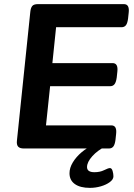

<svg xmlns="http://www.w3.org/2000/svg" viewBox="-20 -720 652 931"><path d="M96 0Q76 0 68 -9Q60 -18 62 -37L127 -663Q129 -682 136.5 -691Q144 -700 164 -700H581Q609 -700 604 -658L601 -630Q598 -607 590.5 -597.5Q583 -588 569 -588H252L234 -414H526Q554 -414 549 -372L546 -344Q543 -322 535.5 -312Q528 -302 514 -302H223L203 -112H520Q548 -112 543 -70L540 -42Q537 -19 529.5 -9.5Q522 0 508 0ZM416 191Q369 191 343 172.5Q317 154 317 120Q317 94 333 67.5Q349 41 375.5 18.5Q402 -4 433 -17L492 -10Q453 9 427.5 37.5Q402 66 402 90Q402 115 438 115Q465 115 485 105Q505 95 513 95Q522 95 526 109Q530 123 530 135Q530 150 512.5 163Q495 176 469 183.5Q443 191 416 191Z"/></svg>

Font: Asap Semi Expanded Semi Expanded SemiBold
Style: Italic
Weight: 600
Width: 6
Italic angle: -6°
Designer: Pablo Cosgaya
Foundry: Omnibus-Type
Version: Version 3.001; ttfautohint (v1.8.4.7-5d5b)